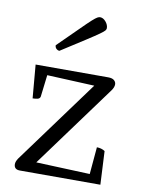

<svg xmlns="http://www.w3.org/2000/svg" viewBox="-79 -738 596 794"><g transform="rotate(10 219.0 -341.0)"><path d="M60 0Q35 0 35 -23Q35 -33 44 -47L302 -399L103 -408L92 -316Q90 -307 79.5 -305Q69 -303 60 -303L48 -443H353Q370 -443 378 -436Q386 -429 386 -419Q386 -407 376 -393L121 -45L347 -36L357 -150Q366 -150 375 -147.5Q384 -145 391 -140L398 0ZM135 -516Q128 -516 122 -521.5Q116 -527 116 -536Q170 -589 200 -619Q230 -649 244.5 -662Q259 -675 265.5 -678.5Q272 -682 277 -682Q290 -682 301 -669Q312 -656 312 -642Q312 -637 308 -632Q304 -627 288 -615.5Q272 -604 235.5 -580.5Q199 -557 135 -516Z"/></g></svg>

Font: Petrona Light
Style: Regular
Weight: 300
Designer: Ringo R. Seeber
Foundry: Ringo R. Seeber
Version: Version 2.001; ttfautohint (v1.8.3)